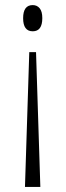

<svg xmlns="http://www.w3.org/2000/svg" viewBox="-20 -551 260 762"><path d="M109.9 -530.8Q127 -530.8 137.5 -518.1Q147.9 -505.4 147.9 -479Q147.9 -426.8 109.9 -426.8Q71.8 -426.8 71.8 -478.8Q71.8 -530.8 109.9 -530.8ZM140.1 190.9H79.1L96.2 -344.2H123Z"/></svg>

Font: Open Sans Hebrew Condensed Light
Style: Regular
Weight: 300
Width: 3
Foundry: Ascender Corporation, Yanek Iontef
Version: Version 2.001;PS 002.001;hotconv 1.0.70;makeotf.lib2.5.58329